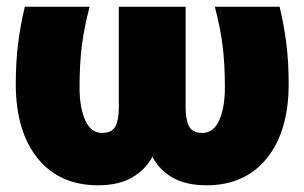

<svg xmlns="http://www.w3.org/2000/svg" viewBox="-20 -540 907 572"><path d="M272 12Q157 12 92 -68.5Q27 -149 27 -290Q27 -355 34 -410.5Q41 -466 54 -520H247Q231 -460 224 -405Q217 -350 217 -280Q217 -219 234 -181.5Q251 -144 284 -144Q314 -144 324 -164Q334 -184 334 -220V-520H533V-220Q533 -184 543 -164Q553 -144 583 -144Q616 -144 633 -181.5Q650 -219 650 -280Q650 -350 643 -405Q636 -460 620 -520H813Q826 -466 833 -410.5Q840 -355 840 -290Q840 -149 775 -68.5Q710 12 595 12Q534 12 494 -11Q454 -34 434 -73Q413 -34 373 -11Q333 12 272 12Z"/></svg>

Font: Murecho Black
Style: Regular
Weight: 900
Designer: Neil Summerour
Foundry: Positype
Version: Version 1.010; ttfautohint (v1.8.3)